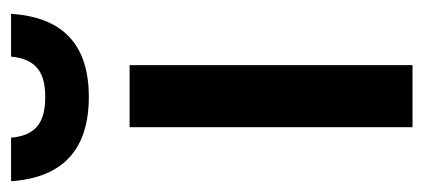

<svg xmlns="http://www.w3.org/2000/svg" viewBox="-270 -526 751 340"><g transform="rotate(-90 105.0 -355.5)"><path d="M160.2 0V-501H50.3V0ZM104 -573.2C196.3 -573.2 245.1 -619.1 251 -710.9H175.3C170.9 -664.6 145 -650.4 104 -650.4C61.5 -650.4 35.6 -664.6 31.7 -710.9H-45.4C-39.1 -619.1 10.7 -573.2 104 -573.2Z"/></g></svg>

Font: Ride SemiBold
Style: Regular
Weight: 600
Version: Version 3.000